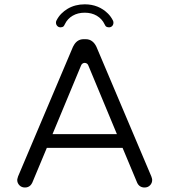

<svg xmlns="http://www.w3.org/2000/svg" viewBox="-20 -855 769 871"><path d="M376.5 -564.9Q379.4 -561.5 381.3 -556.6L510.3 -246.6H218.3L347.2 -556.6Q349.1 -561.5 352.1 -564.9Q357.4 -569.8 364.3 -569.8Q371.1 -569.8 376.5 -564.9ZM118.2 -14.2Q123 -19 126.5 -26.4L192.4 -184.1H536.1L602.1 -26.4Q606.9 -15.6 615.5 -10Q624 -4.4 635.7 -4.4Q650.9 -4.4 660.6 -14.4Q670.4 -24.4 670.4 -39.1Q670.4 -43.9 666.5 -54.7L417.5 -642.6Q409.7 -659.2 397.5 -668.2Q385.3 -677.2 369.1 -677.2H359.4Q333 -677.2 317.4 -653.8Q314 -648.9 311 -642.6L62 -54.7Q58.1 -42 58.1 -39.1Q58.1 -24.4 68.4 -14.2Q78.1 -4.4 93.3 -4.4Q108.4 -4.4 118.2 -14.2ZM268.6 -735.8Q271.5 -739.3 274.4 -745.6Q286.1 -770 309.6 -783.7Q333 -797.4 364.3 -797.4Q395.5 -797.4 418.9 -783.7Q442.9 -769.5 454.6 -744.6Q457 -739.3 460 -735.8Q465.3 -731 474.1 -731Q482.9 -731 488.8 -736.8Q494.6 -743.2 494.6 -752Q494.6 -757.3 492.7 -761.2Q483.4 -779.8 470.2 -793Q427.7 -835.4 364.3 -835.4Q321.3 -835.4 287.1 -815.4Q271.5 -806.2 258.3 -793Q245.1 -779.8 235.8 -761.2Q233.9 -757.3 233.9 -752.4Q233.9 -743.2 240.2 -736.8Q246.1 -731 254.6 -731Q263.2 -731 268.6 -735.8Z"/></svg>

Font: YuPearl-ExtraLight
Style: ExtraLight
Weight: 200
Designer: Max Yao
Foundry: Max-Everyday
Version: Version 1.011; ttfautohint (v1.8.3)